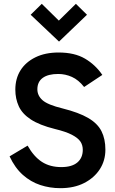

<svg xmlns="http://www.w3.org/2000/svg" viewBox="-20 -966 600 1002"><path d="M295 16Q240 16 190 -0.5Q140 -17 99 -53.5Q58 -90 30 -150L124 -206Q157 -148 199 -121Q241 -94 300 -94Q355 -94 383.5 -118Q412 -142 412 -184Q412 -209 399.5 -227.5Q387 -246 355.5 -262.5Q324 -279 266 -293Q186 -313 141 -342.5Q96 -372 78 -411.5Q60 -451 60 -498Q60 -556 87 -599Q114 -642 165 -667Q216 -692 286 -692Q369 -692 423.5 -660Q478 -628 514 -575L419 -512Q390 -549 355.5 -564.5Q321 -580 284 -580Q231 -580 203 -559.5Q175 -539 175 -500Q175 -467 202 -443Q229 -419 307 -400Q391 -379 440 -350.5Q489 -322 509.5 -281.5Q530 -241 530 -185Q530 -128 501 -83Q472 -38 419.5 -11Q367 16 295 16ZM288 -749 140 -889 198 -946 319 -827H255L376 -946L434 -889Z"/></svg>

Font: Gabarito Medium
Style: Regular
Weight: 500
Designer: Leandro Assis / Alvaro Franca / Felipe Casaprima
Foundry: Naipe Foundry
Version: Version 1.000